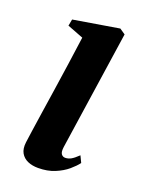

<svg xmlns="http://www.w3.org/2000/svg" viewBox="-111 -590 495 658"><g transform="rotate(20 137.0 -261.0)"><path d="M110.5 11Q89 11 72.5 3.8Q56 -3.5 47.5 -18.5Q39 -33.5 42 -57.5Q43.5 -70 47.8 -99.2Q52 -128.5 58.2 -169.8Q64.5 -211 71.8 -259.8Q79 -308.5 86.5 -360Q94 -411.5 100.5 -460.5L42 -483L46.5 -507L212.5 -534.5L233 -520.5L169 -86.5Q166.5 -68 171.8 -60.8Q177 -53.5 186 -53.5Q196.5 -53.5 206.8 -59Q217 -64.5 232.5 -79.5L244 -55.5Q234 -42 215.8 -26.5Q197.5 -11 171 0Q144.5 11 110.5 11Z"/></g></svg>

Font: Merriweather 96pt SemiBold
Style: Italic
Weight: 600
Italic angle: -7.8°
Version: Version 2.101